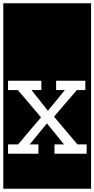

<svg xmlns="http://www.w3.org/2000/svg" viewBox="-32 -937 575 1170"><path d="M-12 213V-917H523V213ZM300 0H496V-57H440L297 -226L436 -388H488V-445H310V-388H363L260 -262L160 -388H220V-445H17V-388H77L218 -222L78 -57H17V0H202V-57H149L254 -185L358 -57H300Z"/></svg>

Font: Zilla Slab Highlight Regular
Style: Regular
Weight: 400
Designer: Typotheque Type Foundry
Foundry: Typotheque type foundry
Version: Version 1.1; 2017; ttfautohint (v1.6)